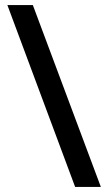

<svg xmlns="http://www.w3.org/2000/svg" viewBox="-20 -734 424 754"><path d="M109 -714H9L275 0H376Z"/></svg>

Font: Noto Sans Hanifi Rohingya Medium
Style: Regular
Weight: 500
Designer: Monotype Design Team and DaltonMaag
Foundry: Google LLC
Version: Version 2.102